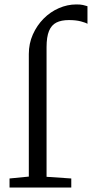

<svg xmlns="http://www.w3.org/2000/svg" viewBox="-20 -846 414 866"><path d="M23 0V-41L110 -49.5V-602.5Q110 -649.5 128.2 -690.5Q146.5 -731.5 176.8 -762Q207 -792.5 245.5 -809.2Q284 -826 324.5 -826Q343 -826 354.2 -823.5Q365.5 -821 374.5 -818V-738.5Q367.5 -743.5 345 -749.5Q322.5 -755.5 291 -755.5Q256.5 -755.5 234.2 -744.2Q212 -733 201 -706.2Q190 -679.5 190 -633V-48.5L301.5 -41V0Z"/></svg>

Font: Merriweather 28pt Light
Style: Regular
Weight: 300
Version: Version 2.100